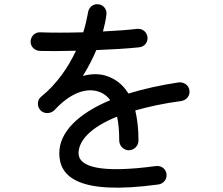

<svg xmlns="http://www.w3.org/2000/svg" viewBox="-20 -833 1040 897"><path d="M719 29C744 26 761 4 758 -20C755 -45 732 -61 707 -57C453 -23 347 -52 347 -117C347 -175 402 -238 527 -288C534 -256 537 -219 537 -177C537 -152 557 -131 582 -131C607 -131 627 -152 627 -177C627 -233 621 -279 612 -317C672 -334 743 -350 827 -361C851 -365 869 -386 865 -411C862 -435 839 -451 814 -448C728 -435 649 -417 580 -396C552 -442 516 -464 484 -476C450 -489 410 -490 367 -478C391 -517 413 -558 430 -599C504 -602 576 -606 630 -612C654 -614 672 -635 669 -660C666 -685 644 -701 619 -698C578 -693 521 -689 461 -686C468 -712 474 -738 477 -764C481 -788 464 -811 439 -813C414 -816 394 -798 391 -773C386 -745 379 -714 369 -682C291 -680 216 -680 170 -682C145 -684 124 -665 123 -640C122 -615 142 -596 167 -595C208 -594 269 -594 335 -596C299 -519 246 -441 172 -381C153 -366 152 -336 169 -318C186 -299 219 -301 236 -320C298 -388 379 -432 451 -401C469 -393 483 -381 495 -365C344 -302 257 -215 257 -117C257 -8 344 80 719 29Z"/></svg>

Font: 寒蝉半圆体
Style: Regular
Weight: 400
Designer: Yoshimichi Ohira & Warren
Foundry: ChillType
Version: Version 1.800;Glyphs 3.1.1 (3135)